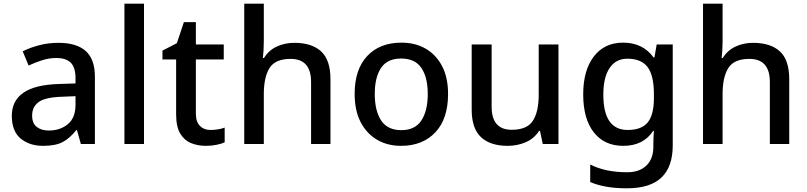

<svg xmlns="http://www.w3.org/2000/svg" viewBox="-20 -780 4373 1040"><path d="M297 -548Q395 -548 444.5 -503.5Q494 -459 494 -365V0H418L397 -75H393Q358 -31 319.5 -10.5Q281 10 213 10Q140 10 92 -29.5Q44 -69 44 -153Q44 -234 106.5 -277.5Q169 -321 298 -325L389 -328V-356Q389 -417 362 -441.5Q335 -466 286 -466Q246 -466 207.5 -453.5Q169 -441 135 -425L103 -502Q140 -521 190 -534.5Q240 -548 297 -548ZM316 -256Q224 -253 189 -227Q154 -201 154 -154Q154 -112 179 -92.5Q204 -73 244 -73Q306 -73 347.5 -107.5Q389 -142 389 -212V-259Z M760 0H654V-760H760Z M1119 -76Q1140 -76 1161.5 -79.5Q1183 -83 1197 -89V-9Q1180 -1 1152.5 4.5Q1125 10 1096 10Q1051 10 1014.5 -5Q978 -20 956 -57Q934 -94 934 -161V-458H860V-506L938 -546L976 -660H1041V-539H1192V-458H1041V-165Q1041 -120 1063 -98Q1085 -76 1119 -76Z M1409 -558Q1409 -531 1407.5 -507Q1406 -483 1404 -466H1410Q1436 -508 1479.5 -528Q1523 -548 1574 -548Q1669 -548 1719.5 -501.5Q1770 -455 1770 -351V0H1665V-336Q1665 -461 1554 -461Q1471 -461 1440 -411.5Q1409 -362 1409 -271V0H1303V-760H1409Z M2407 -271Q2407 -136 2338 -63Q2269 10 2152 10Q2079 10 2022.5 -23Q1966 -56 1933.5 -118.5Q1901 -181 1901 -271Q1901 -404 1969 -476.5Q2037 -549 2155 -549Q2229 -549 2285.5 -516.5Q2342 -484 2374.5 -422Q2407 -360 2407 -271ZM2010 -271Q2010 -180 2044.5 -127.5Q2079 -75 2154 -75Q2228 -75 2262.5 -127.5Q2297 -180 2297 -271Q2297 -361 2262.5 -412Q2228 -463 2153 -463Q2078 -463 2044 -412Q2010 -361 2010 -271Z M3005 -539V0H2920L2905 -71H2900Q2873 -29 2827.5 -9.5Q2782 10 2730 10Q2636 10 2585.5 -37Q2535 -84 2535 -186V-539H2643V-202Q2643 -77 2752 -77Q2835 -77 2866.5 -126Q2898 -175 2898 -267V-539Z M3355 -549Q3462 -549 3520 -469H3525L3537 -539H3624V8Q3624 123 3563 181.5Q3502 240 3375 240Q3255 240 3177 206V111Q3218 132 3268 142.5Q3318 153 3377 153Q3444 153 3481.5 116.5Q3519 80 3519 15V-4Q3519 -16 3520 -38Q3521 -60 3522 -71H3518Q3465 10 3356 10Q3254 10 3196.5 -63Q3139 -136 3139 -269Q3139 -399 3196.5 -474Q3254 -549 3355 -549ZM3378 -462Q3316 -462 3282 -411.5Q3248 -361 3248 -267Q3248 -76 3380 -76Q3455 -76 3488.5 -117Q3522 -158 3522 -248V-269Q3522 -371 3488 -416.5Q3454 -462 3378 -462Z M3894 -558Q3894 -531 3892.5 -507Q3891 -483 3889 -466H3895Q3921 -508 3964.5 -528Q4008 -548 4059 -548Q4154 -548 4204.5 -501.5Q4255 -455 4255 -351V0H4150V-336Q4150 -461 4039 -461Q3956 -461 3925 -411.5Q3894 -362 3894 -271V0H3788V-760H3894Z"/></svg>

Font: Noto Sans Lao Medium
Style: Regular
Weight: 500
Designer: Monotype Design Team
Foundry: Monotype Imaging Inc.
Version: Version 2.003; ttfautohint (v1.8.4.7-5d5b)